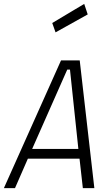

<svg xmlns="http://www.w3.org/2000/svg" viewBox="-50 -965 570 985"><path d="M434 0H375L358 -151H93L27 0H-30L263 -655H359ZM115 -201H352L309 -608H295ZM218 -847 382 -945 400 -891 235 -799Z"/></svg>

Font: TypoPRO Lekton
Style: Italic
Weight: 400
Italic angle: -9.3°
Designer: Paolo Mazzetti, Luciano Perondi, Raffaele Flato, Elena Papassissa, Emilio Macchia, Michela Povoleri, Tobias Seemiller, R
Version: Version 3.000